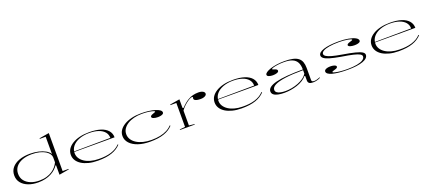

<svg xmlns="http://www.w3.org/2000/svg" viewBox="77 -2069 7573 3409"><g transform="rotate(-20 3864.0 -365.0)"><path d="M894 -745V-27H1006V-17L820 15V-159L810 -166Q786 -129 750 -96.5Q714 -64 666 -39Q618 -14 557 0.5Q496 15 421 15Q318 15 236.5 -16Q155 -47 107.5 -105.5Q60 -164 60 -247Q60 -331 109.5 -391Q159 -451 247.5 -483Q336 -515 452 -515Q536 -515 610 -498.5Q684 -482 739.5 -451Q795 -420 820 -376V-703H709V-714ZM479 -496Q376 -496 298.5 -466.5Q221 -437 177.5 -382Q134 -327 134 -250Q134 -173 176 -119.5Q218 -66 289.5 -37.5Q361 -9 450 -9Q530 -9 591.5 -27.5Q653 -46 698 -76.5Q743 -107 773 -144Q803 -181 820 -219V-314Q820 -344 798.5 -376.5Q777 -409 734.5 -435.5Q692 -462 628 -479Q564 -496 479 -496Z M1569 -515Q1696 -515 1784.5 -486.5Q1873 -458 1919.5 -404Q1966 -350 1966 -275H1203V-285L1892 -291Q1892 -356 1853 -403Q1814 -450 1740.5 -475.5Q1667 -501 1566 -501Q1460 -501 1378 -470Q1296 -439 1249.5 -383Q1203 -327 1203 -251Q1203 -199 1230 -155.5Q1257 -112 1305.5 -79.5Q1354 -47 1421.5 -28.5Q1489 -10 1569 -9Q1636 -7 1696 -14Q1756 -21 1807 -37Q1858 -53 1900 -78Q1942 -103 1974 -138L1984 -129Q1952 -94 1910 -67Q1868 -40 1814.5 -21.5Q1761 -3 1695.5 6Q1630 15 1550 15Q1454 15 1376.5 -4.5Q1299 -24 1244 -58.5Q1189 -93 1159 -141Q1129 -189 1129 -247Q1129 -307 1160.5 -355.5Q1192 -404 1250.5 -440Q1309 -476 1389.5 -495.5Q1470 -515 1569 -515Z M2535 15Q2407 15 2310.5 -18Q2214 -51 2159.5 -110.5Q2105 -170 2105 -247Q2105 -307 2138 -355.5Q2171 -404 2231 -440Q2291 -476 2373 -495.5Q2455 -515 2554 -515Q2628 -515 2694 -506.5Q2760 -498 2812.5 -482Q2865 -466 2894.5 -444.5Q2924 -423 2924 -396Q2924 -380 2908.5 -369.5Q2893 -359 2868 -353.5Q2843 -348 2813 -348Q2766 -348 2732.5 -360Q2699 -372 2699 -395Q2699 -407 2713 -417Q2727 -427 2752 -435Q2799 -449 2799 -458Q2799 -466 2769.5 -476Q2740 -486 2686 -493.5Q2632 -501 2560 -501Q2478 -501 2409 -483Q2340 -465 2288.5 -432Q2237 -399 2208 -354.5Q2179 -310 2179 -255Q2179 -201 2207.5 -155.5Q2236 -110 2288 -76.5Q2340 -43 2412.5 -24.5Q2485 -6 2571 -6Q2660 -6 2732.5 -21Q2805 -36 2861.5 -65Q2918 -94 2958 -138L2969 -129Q2937 -94 2895 -67Q2853 -40 2799.5 -21.5Q2746 -3 2680.5 6Q2615 15 2535 15Z M3102 0V-10L3205 -21V-473H3093V-484L3278 -515V-353L3294 -345Q3331 -384 3366.5 -414Q3402 -444 3439 -465Q3483 -491 3531.5 -503Q3580 -515 3635 -515Q3670 -515 3696 -507Q3722 -499 3736.5 -484.5Q3751 -470 3751 -452Q3751 -434 3736.5 -420.5Q3722 -407 3696.5 -399Q3671 -391 3638 -391Q3598 -391 3569.5 -397Q3541 -403 3526.5 -414.5Q3512 -426 3512 -442Q3512 -448 3513.5 -452Q3515 -456 3516 -460.5Q3517 -465 3517 -468Q3517 -476 3500 -476Q3483 -476 3453 -460Q3423 -444 3385 -414Q3351 -387 3323.5 -358Q3296 -329 3278 -301V-21L3381 -10V0Z M4286 -515Q4413 -515 4501.5 -486.5Q4590 -458 4636.5 -404Q4683 -350 4683 -275H3920V-285L4609 -291Q4609 -356 4570 -403Q4531 -450 4457.5 -475.5Q4384 -501 4283 -501Q4177 -501 4095 -470Q4013 -439 3966.5 -383Q3920 -327 3920 -251Q3920 -199 3947 -155.5Q3974 -112 4022.5 -79.5Q4071 -47 4138.5 -28.5Q4206 -10 4286 -9Q4353 -7 4413 -14Q4473 -21 4524 -37Q4575 -53 4617 -78Q4659 -103 4691 -138L4701 -129Q4669 -94 4627 -67Q4585 -40 4531.5 -21.5Q4478 -3 4412.5 6Q4347 15 4267 15Q4171 15 4093.5 -4.5Q4016 -24 3961 -58.5Q3906 -93 3876 -141Q3846 -189 3846 -247Q3846 -307 3877.5 -355.5Q3909 -404 3967.5 -440Q4026 -476 4106.5 -495.5Q4187 -515 4286 -515Z M5259 -515Q5353 -515 5417 -500.5Q5481 -486 5519.5 -456Q5558 -426 5575 -378.5Q5592 -331 5592 -266V-37Q5592 -17 5605.5 -9.5Q5619 -2 5639 -2Q5664 -2 5694.5 -10.5Q5725 -19 5753 -31V-20Q5734 -9 5710 -1Q5686 7 5661 11Q5636 15 5611 15Q5564 15 5541.5 -2.5Q5519 -20 5519 -54Q5519 -84 5519 -98.5Q5519 -113 5519 -121.5Q5519 -130 5519 -138L5507 -146Q5473 -104 5424 -74Q5375 -44 5316.5 -24.5Q5258 -5 5195 5Q5132 15 5069 15Q5006 15 4954 4Q4902 -7 4872.5 -31Q4843 -55 4843 -93Q4843 -179 5010.5 -221.5Q5178 -264 5519 -264Q5519 -346 5491.5 -398Q5464 -450 5404.5 -475.5Q5345 -501 5247 -501Q5177 -501 5123 -493Q5069 -485 5038.5 -475Q5008 -465 5008 -456Q5008 -451 5018.5 -446Q5029 -441 5054 -434Q5098 -420 5098 -395Q5098 -372 5065 -360Q5032 -348 4986 -348Q4944 -348 4911.5 -359.5Q4879 -371 4879 -395Q4879 -417 4909 -438Q4939 -459 4992 -477Q5045 -495 5113.5 -505Q5182 -515 5259 -515ZM5519 -250Q5318 -250 5184 -232Q5050 -214 4983.5 -179.5Q4917 -145 4917 -95Q4917 -64 4942.5 -44.5Q4968 -25 5011 -16.5Q5054 -8 5104 -8Q5160 -8 5221.5 -19.5Q5283 -31 5341.5 -53.5Q5400 -76 5447 -109.5Q5494 -143 5519 -186Z M6268 15Q6176 15 6103.5 7.5Q6031 0 5980.5 -14Q5930 -28 5904.5 -48Q5879 -68 5879 -92Q5879 -111 5894.5 -123Q5910 -135 5936 -141.5Q5962 -148 5993 -148Q6023 -148 6048 -143Q6073 -138 6089 -128.5Q6105 -119 6105 -105Q6105 -93 6093 -83.5Q6081 -74 6059 -68Q6024 -59 6010.5 -53Q5997 -47 5997 -40Q5997 -31 6033.5 -21.5Q6070 -12 6131.5 -5.5Q6193 1 6268 1Q6372 1 6447.5 -13Q6523 -27 6563 -53.5Q6603 -80 6603 -118Q6603 -143 6569 -163Q6535 -183 6454.5 -202.5Q6374 -222 6236 -243Q6109 -265 6034 -287Q5959 -309 5927 -334Q5895 -359 5895 -389Q5895 -447 5998.5 -481Q6102 -515 6286 -515Q6386 -515 6466.5 -500Q6547 -485 6594.5 -459.5Q6642 -434 6642 -399Q6642 -383 6626 -373Q6610 -363 6584.5 -358Q6559 -353 6530 -353Q6509 -353 6488.5 -355.5Q6468 -358 6451 -363.5Q6434 -369 6424 -377.5Q6414 -386 6414 -396Q6414 -420 6473 -437Q6502 -445 6512.5 -450Q6523 -455 6523 -461Q6523 -468 6502.5 -475Q6482 -482 6448 -488Q6414 -494 6372.5 -497.5Q6331 -501 6289 -501Q6183 -501 6106.5 -488.5Q6030 -476 5989.5 -453Q5949 -430 5949 -399Q5949 -374 5980.5 -352.5Q6012 -331 6082.5 -311.5Q6153 -292 6268 -273Q6415 -249 6500.5 -227Q6586 -205 6623 -181.5Q6660 -158 6660 -127Q6660 -94 6634 -67.5Q6608 -41 6557 -22.5Q6506 -4 6433.5 5.5Q6361 15 6268 15Z M7252 -515Q7379 -515 7467.5 -486.5Q7556 -458 7602.5 -404Q7649 -350 7649 -275H6886V-285L7575 -291Q7575 -356 7536 -403Q7497 -450 7423.5 -475.5Q7350 -501 7249 -501Q7143 -501 7061 -470Q6979 -439 6932.5 -383Q6886 -327 6886 -251Q6886 -199 6913 -155.5Q6940 -112 6988.5 -79.5Q7037 -47 7104.5 -28.5Q7172 -10 7252 -9Q7319 -7 7379 -14Q7439 -21 7490 -37Q7541 -53 7583 -78Q7625 -103 7657 -138L7667 -129Q7635 -94 7593 -67Q7551 -40 7497.5 -21.5Q7444 -3 7378.5 6Q7313 15 7233 15Q7137 15 7059.5 -4.5Q6982 -24 6927 -58.5Q6872 -93 6842 -141Q6812 -189 6812 -247Q6812 -307 6843.5 -355.5Q6875 -404 6933.5 -440Q6992 -476 7072.5 -495.5Q7153 -515 7252 -515Z"/></g></svg>

Font: Kalnia Expanded ExtraLight
Style: Regular
Weight: 250
Width: 7
Designer: Frida Medrano
Foundry: Frida Medrano
Version: Version 1.105